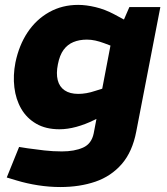

<svg xmlns="http://www.w3.org/2000/svg" viewBox="-20 -545 675 774"><path d="M223 209Q179 209 133.7 202Q88.5 195 47.1 182.5L7.2 170.5L57 47.4L91.9 52.9Q123.4 57.4 158.4 61.4Q193.4 65.4 229.5 65.4Q280.1 65.4 314.6 50.1Q349.1 34.8 357.7 -7.3L431.7 -394.6L461.1 -423.5L501.5 -516.4H626.4L529.4 -15.3Q513.9 66.6 471 116.1Q428.1 165.5 364.7 187.3Q301.3 209 223 209ZM219.6 -23.9Q164.7 -23.9 126.2 -46.2Q87.7 -68.4 65.7 -106.4Q43.7 -144.3 37.9 -192.8Q32.1 -241.4 42.2 -293Q56.7 -362.9 91.4 -414.9Q126.1 -466.9 178.4 -496.1Q230.6 -525.3 295.1 -525.3Q327.1 -525.3 365 -516.3Q403 -507.3 440.5 -487.3L491.9 -459.7L442 -355L399 -371.2Q381.5 -377.7 364.5 -381.5Q347.4 -385.3 330.4 -385.3Q299.8 -385.3 275.9 -375.4Q252.1 -365.6 236.3 -344.1Q220.5 -322.5 213.4 -285.9Q205.9 -248.8 212.7 -222Q219.5 -195.1 240.6 -180.8Q261.6 -166.5 295.8 -166.5Q311.3 -166.5 328.6 -169.5Q345.9 -172.5 363.5 -178.5L392.6 -187.6L419.5 -89.8L358.8 -60.8Q323.4 -43.3 287.7 -33.6Q252 -23.9 219.6 -23.9Z"/></svg>

Font: REM Medium
Style: Italic
Weight: 500
Italic angle: -11°
Designer: Octavio Pardo
Foundry: Ashler Design
Version: Version 1.005;gftools[0.9.28]